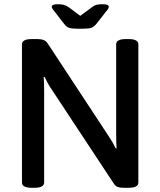

<svg xmlns="http://www.w3.org/2000/svg" viewBox="-20 -887 759 909"><path d="M84 -23V-677Q84 -702 130 -702H157Q175 -702 186.5 -697.5Q198 -693 206 -681L494 -243Q512 -217 528 -184L532 -185Q530 -208 530 -253V-677Q530 -702 576 -702H589Q635 -702 635 -677V-23Q635 2 589 2H564Q547 2 537 -2Q527 -6 520 -16L225 -463Q208 -487 191 -523L187 -522Q189 -499 189 -454V-23Q189 2 143 2H130Q84 2 84 -23ZM282 -776 238 -833Q225 -848 225 -855Q225 -867 254 -867Q271 -867 282 -864Q293 -861 305 -853L360 -812L417 -854Q427 -862 437.5 -864.5Q448 -867 466 -867Q495 -867 495 -855Q495 -851 492 -845.5Q489 -840 481 -831L438 -776Q425 -760 412.5 -755.5Q400 -751 373 -751H347Q319 -751 306.5 -755.5Q294 -760 282 -776Z"/></svg>

Font: Asap-Medium
Style: Regular
Weight: 500
Designer: Pablo Cosgaya
Foundry: Omnibus-Type
Version: Version 2.000; ttfautohint (v1.8)